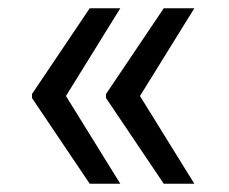

<svg xmlns="http://www.w3.org/2000/svg" viewBox="-20 -520 554 464"><path d="M196.8 -76 57.3 -283.1V-290.1H138.1L270.7 -76ZM138.1 -285.9H57.3V-292.8L196.8 -500H270.7ZM375.7 -76 236.2 -283.1V-290.1H317L449.6 -76ZM317 -285.9H236.2V-292.8L375.7 -500H449.6Z"/></svg>

Font: Pretendard Variable
Style: Regular
Weight: 400
Designer: Base glyphs from Inter by Rasmus Andersson; Hangul glyphs from Noto Sans CJK(Source Han Sans) by Jang Soo-young and Kang
Foundry: Kil Hyung-jin
Version: Version 1.100;FEAKit 1.0